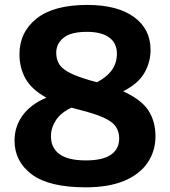

<svg xmlns="http://www.w3.org/2000/svg" viewBox="-20 -770 709 799"><path d="M336.5 9.5Q183.5 9.5 112 -44.5Q40.5 -98.5 40.5 -184.5Q40.5 -244 74.5 -290.2Q108.5 -336.5 173 -363.5Q111.5 -397.5 86.2 -442.8Q61 -488 61 -544Q61 -636 132.2 -692.8Q203.5 -749.5 343.5 -749.5Q468 -749.5 537.2 -699.5Q606.5 -649.5 606.5 -562.5Q606.5 -510 580.2 -465.5Q554 -421 492.5 -390Q568 -355.5 597.5 -310.2Q627 -265 627 -203Q627 -142 594.8 -93.8Q562.5 -45.5 498 -18Q433.5 9.5 336.5 9.5ZM214 -550Q214 -522 227.2 -501.5Q240.5 -481 277.2 -463.5Q314 -446 384 -427.5Q428 -452 447.2 -480.8Q466.5 -509.5 466.5 -546.5Q466.5 -590.5 434.5 -614Q402.5 -637.5 341.5 -637.5Q275.5 -637.5 244.8 -613Q214 -588.5 214 -550ZM192 -203Q192 -154.5 227.8 -128.5Q263.5 -102.5 337 -102.5Q408.5 -102.5 442.2 -126.5Q476 -150.5 476 -193.5Q476 -222.5 461.5 -243.5Q447 -264.5 410.2 -281Q373.5 -297.5 307 -314Q291.5 -318 277.5 -322Q233.5 -301.5 212.8 -269.8Q192 -238 192 -203Z"/></svg>

Font: Encode Sans
Style: Bold
Weight: 700
Designer: Multiple Designers
Foundry: Impallari Type
Version: Version 3.002; ttfautohint (v1.8.3) -l 8 -r 50 -G 200 -x 14 